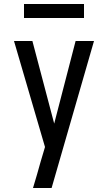

<svg xmlns="http://www.w3.org/2000/svg" viewBox="-20 -940 540 960"><path d="M145 0Q155 -33 164.5 -65.5Q174 -98 183 -131L205 -205L50 -735H142L251 -322L358 -735H450L238 0ZM100 -850V-920H400V-850Z"/></svg>

Font: Iosevka Fixed Medium
Style: Regular
Weight: 500
Monospace: yes
Designer: Belleve Invis
Foundry: Belleve Invis
Version: Version 32.3.0